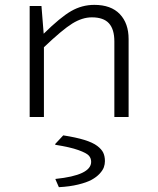

<svg xmlns="http://www.w3.org/2000/svg" viewBox="-20 -485 654 796"><path d="M151.9 -460 161.1 -345.2Q230 -413.1 274.9 -439Q319.8 -464.8 371.1 -464.8Q440.4 -464.8 476.8 -426.5Q513.2 -388.2 513.2 -323.2V0H454.1V-313Q454.1 -363.8 431.6 -388.4Q409.2 -413.1 360.8 -413.1Q321.3 -413.1 279.8 -387.5Q238.3 -361.8 162.1 -289.1V0H103V-460ZM224.1 291 210 258.8V256.8Q357.9 241.7 357.9 186Q357.9 170.9 348.4 160.2Q338.9 149.4 304.9 137.2Q271 125 209 115.2V111.8L242.2 76.2Q295.4 84.5 330.1 95.2Q364.7 106 383.1 119.9Q401.4 133.8 408.2 148.4Q415 163.1 415 183.1Q415 195.8 410.6 208.3Q406.2 220.7 393.3 234.9Q380.4 249 359.9 260.3Q339.4 271.5 304.4 280Q269.5 288.6 224.1 291Z"/></svg>

Font: IntelOne Mono Light
Style: Regular
Weight: 300
Designer: Fred Shallcrass
Foundry: Frere-Jones Type LLC
Version: Version 1.200;hotconv 1.1.0;makeotfexe 2.6.0;FJTRelease1.2